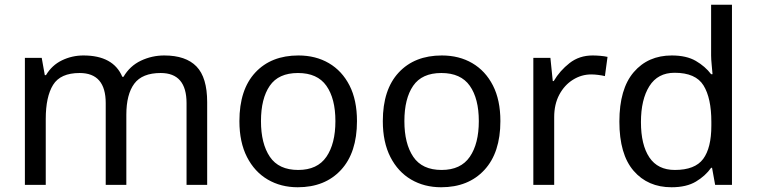

<svg xmlns="http://www.w3.org/2000/svg" viewBox="-20 -780 3193 810"><path d="M673 -546Q764 -546 809 -499.5Q854 -453 854 -349V0H767V-345Q767 -472 658 -472Q580 -472 546.5 -427Q513 -382 513 -296V0H426V-345Q426 -472 316 -472Q235 -472 204 -422Q173 -372 173 -278V0H85V-536H156L169 -463H174Q199 -505 241.5 -525.5Q284 -546 332 -546Q458 -546 496 -456H501Q528 -502 574.5 -524Q621 -546 673 -546Z M1486 -269Q1486 -136 1418.5 -63Q1351 10 1236 10Q1165 10 1109.5 -22.5Q1054 -55 1022 -117.5Q990 -180 990 -269Q990 -402 1057 -474Q1124 -546 1239 -546Q1312 -546 1367.5 -513.5Q1423 -481 1454.5 -419.5Q1486 -358 1486 -269ZM1081 -269Q1081 -174 1118.5 -118.5Q1156 -63 1238 -63Q1319 -63 1357 -118.5Q1395 -174 1395 -269Q1395 -364 1357 -418Q1319 -472 1237 -472Q1155 -472 1118 -418Q1081 -364 1081 -269Z M2091 -269Q2091 -136 2023.5 -63Q1956 10 1841 10Q1770 10 1714.5 -22.5Q1659 -55 1627 -117.5Q1595 -180 1595 -269Q1595 -402 1662 -474Q1729 -546 1844 -546Q1917 -546 1972.5 -513.5Q2028 -481 2059.5 -419.5Q2091 -358 2091 -269ZM1686 -269Q1686 -174 1723.5 -118.5Q1761 -63 1843 -63Q1924 -63 1962 -118.5Q2000 -174 2000 -269Q2000 -364 1962 -418Q1924 -472 1842 -472Q1760 -472 1723 -418Q1686 -364 1686 -269Z M2480 -546Q2495 -546 2512.5 -544.5Q2530 -543 2543 -540L2532 -459Q2519 -462 2503.5 -464Q2488 -466 2474 -466Q2433 -466 2397 -443.5Q2361 -421 2339.5 -380.5Q2318 -340 2318 -286V0H2230V-536H2302L2312 -438H2316Q2342 -482 2383 -514Q2424 -546 2480 -546Z M2813 10Q2713 10 2653 -59.5Q2593 -129 2593 -267Q2593 -405 2653.5 -475.5Q2714 -546 2814 -546Q2876 -546 2915.5 -523Q2955 -500 2980 -467H2986Q2985 -480 2982.5 -505.5Q2980 -531 2980 -546V-760H3068V0H2997L2984 -72H2980Q2956 -38 2916 -14Q2876 10 2813 10ZM2827 -63Q2912 -63 2946.5 -109.5Q2981 -156 2981 -250V-266Q2981 -366 2948 -419.5Q2915 -473 2826 -473Q2755 -473 2719.5 -416.5Q2684 -360 2684 -265Q2684 -169 2719.5 -116Q2755 -63 2827 -63Z"/></svg>

Font: Noto Sans Khojki
Style: Regular
Weight: 400
Designer: Monotype Design Team
Foundry: Monotype Imaging Inc.
Version: Version 2.003; ttfautohint (v1.8.4.7-5d5b)